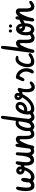

<svg xmlns="http://www.w3.org/2000/svg" viewBox="1728 -2516 798 4295"><g transform="rotate(-90 2127.5 -369.0)"><path d="M315.4 2.4Q259.8 2 223.1 -34.7Q182.1 2 119.6 2.4Q102.1 2.4 86.4 -2Q1 -27.8 1 -189.9Q1 -268.1 18.1 -347.2Q32.2 -408.7 66.4 -409.2Q97.7 -408.7 98.6 -371.1Q98.6 -363.3 94.2 -336.9Q77.1 -225.1 77.1 -175.8Q77.1 -74.7 131.3 -73.7Q171.4 -76.7 194.3 -118.7L193.4 -134.3Q193.4 -159.7 198.7 -194.3Q214.4 -295.4 257.3 -295.4Q293.5 -294.9 293.9 -229Q293.9 -163.6 272.5 -107.9Q281.2 -74.2 318.8 -73.7Q353 -73.7 385.3 -98.6Q433.6 -136.7 464.8 -216.8Q443.4 -220.2 425.3 -229Q370.1 -256.8 370.1 -322.8Q370.1 -355 393.6 -378.9Q419.9 -405.8 455.6 -405.8Q487.3 -405.8 512.7 -388.2Q548.8 -362.3 550.3 -316.9L549.3 -292Q557.6 -295.9 570.3 -303.7Q589.4 -315.4 601.6 -315.4Q608.4 -315.4 615.2 -311.5Q631.8 -302.2 631.8 -283.7Q631.8 -272.5 623.5 -262.2Q601.1 -234.4 536.1 -220.7Q515.6 -150.9 476.6 -95.2Q407.7 2.4 315.4 2.4ZM462.4 -337.9Q457.5 -337.9 452.1 -335.9Q436.5 -330.1 436.5 -314.5Q436.5 -312.5 437 -310.5Q440.4 -285.2 482.9 -282.2Q485.4 -293.5 485.4 -305.7Q484.9 -335 462.4 -337.9Z M790 -264.2Q793.9 -293.9 799.8 -376Q800.3 -379.9 800.8 -383.3Q806.6 -414.1 838.4 -415Q839.8 -415 841.8 -414.6Q868.2 -411.6 868.2 -373.5Q868.2 -363.8 866.2 -344.2Q865.2 -335.4 864.7 -331.1Q856.4 -198.7 856.4 -163.6Q856.4 -150.9 857.9 -138.2Q865.7 -76.2 901.4 -76.2Q906.2 -76.2 911.6 -77.1Q925.8 -80.6 953.1 -100.1Q980 -119.6 996.1 -119.6Q1002.4 -119.6 1008.3 -115.7Q1023.4 -106.4 1023.4 -86.9Q1023.4 -85.4 1022.9 -83Q1019.5 -59.6 982.4 -34.7Q937 -3.9 892.1 -3.9Q831.5 -4.4 805.7 -59.1Q762.7 -6.3 688 -5.9Q670.4 -5.9 654.8 -10.3Q569.3 -36.1 569.3 -198.2Q569.3 -276.4 586.4 -355.5Q587.4 -359.4 588.4 -363.8Q603.5 -417.5 631.3 -417.5Q666 -417 667 -379.4Q667 -371.6 662.6 -344.7Q645.5 -235.4 645.5 -186.5Q645.5 -85 697.3 -84Q764.2 -84.5 790 -264.2Z M942.9 -50.8Q942.9 -50.8 984.4 -364.3Q985.4 -372.6 986.8 -379.9Q995.6 -421.9 1024.9 -421.9Q1030.3 -421.9 1035.6 -420.9Q1058.1 -415.5 1058.1 -378.4Q1058.1 -373 1057.1 -359.9Q1056.6 -351.1 1056.6 -346.2Q1057.6 -348.1 1059.1 -350.1Q1095.2 -414.1 1162.1 -414.1Q1186 -414.1 1206.1 -399.9Q1235.8 -377.9 1235.8 -341.8Q1235.8 -335.9 1235.4 -314Q1234.9 -264.2 1234.9 -234.9Q1234.9 -135.3 1240.7 -117.7Q1242.2 -113.8 1243.7 -109.4Q1257.3 -72.3 1282.2 -72.3Q1286.6 -72.3 1292 -73.2Q1306.6 -76.2 1334 -96.2Q1360.8 -115.2 1377 -115.2Q1383.3 -115.2 1389.2 -111.8Q1404.3 -103 1404.3 -83Q1401.4 -59.1 1363.3 -30.3Q1318.4 0 1272.9 0Q1236.3 0 1210.9 -20Q1158.7 -62 1158.7 -204.1Q1158.7 -214.4 1159.2 -237.3Q1160.2 -261.2 1160.2 -277.3Q1160.2 -329.6 1148.4 -331.1Q1146.5 -331.1 1143.6 -330.1Q1115.7 -319.8 1072.3 -219.2Q1034.2 -130.9 1023.4 -72.3L1022.5 -58.1Q1021 -40.5 1012.7 -25.9Q998.5 -2.4 977.5 -2.4Q971.7 -2.4 965.8 -4.9Q942.9 -15.6 942.9 -50.8Z M1341.8 -155.3Q1341.8 -171.9 1343.8 -190.4Q1354 -273.9 1396.5 -338.9Q1448.2 -418.5 1521 -418.5Q1546.4 -418.5 1570.3 -409.2L1609.9 -690.4Q1617.7 -747.6 1650.9 -748Q1656.2 -748 1661.6 -747.1Q1684.1 -741.7 1684.1 -704.6Q1684.1 -689.5 1663.1 -532.7Q1615.7 -175.8 1615.7 -140.1Q1615.7 -117.7 1625 -98.1Q1638.7 -68.8 1661.6 -68.8Q1666 -68.8 1670.9 -69.8Q1685.5 -72.8 1713.4 -92.3Q1740.7 -111.8 1756.8 -111.8Q1763.7 -111.8 1769.5 -106.9Q1781.2 -97.2 1781.2 -82Q1779.3 -56.6 1743.2 -28.8Q1699.2 2.4 1649.9 2.4Q1588.9 2 1557.6 -59.1Q1550.3 -50.3 1541 -42Q1494.1 1 1445.8 1Q1415 1 1392.6 -14.6Q1341.8 -49.8 1341.8 -155.3ZM1515.6 -122.1Q1522 -131.3 1531.2 -170.4Q1550.8 -254.9 1561 -347.7Q1549.8 -353 1537.6 -354.5Q1528.8 -354.5 1519.5 -352.1Q1474.1 -339.4 1442.9 -268.1Q1415 -204.1 1415 -139.6Q1415 -134.3 1415.5 -128.9Q1418 -74.7 1445.8 -74.7Q1460 -75.2 1481.4 -90.3Q1504.4 -106.9 1515.6 -122.1Z M1712.9 -156.7Q1712.9 -173.3 1715.3 -191.9Q1725.1 -275.4 1767.1 -340.8Q1817.9 -419.9 1888.7 -419.9Q1921.9 -419.9 1948.7 -404.3Q1994.1 -377.9 1994.1 -323.7Q1994.1 -317.9 1993.7 -311.5Q1988.3 -231 1915 -188Q1865.7 -159.2 1812.5 -159.2Q1799.3 -159.2 1786.6 -161.6Q1785.2 -151.9 1785.2 -142.1Q1785.2 -124.5 1790.5 -109.9Q1804.7 -73.7 1848.1 -73.7Q1906.2 -73.7 1966.8 -118.2Q2039.1 -172.4 2096.7 -273.4Q2092.8 -275.4 2088.9 -277.3Q2037.6 -305.7 2037.6 -368.7Q2037.6 -389.6 2048.3 -408.2Q2069.8 -444.8 2116.2 -444.8Q2140.6 -444.8 2161.6 -432.1Q2196.8 -410.6 2196.8 -372.1Q2196.8 -355.5 2190.4 -330.1Q2204.1 -336.4 2228.5 -353.5Q2255.9 -372.1 2268.1 -372.1Q2283.2 -372.1 2295.9 -363.8Q2310.1 -354.5 2310.1 -345.7Q2310.1 -342.8 2306.6 -330.6Q2280.8 -240.2 2280.8 -182.6Q2280.8 -131.3 2292 -100.1Q2306.2 -63 2331.5 -63Q2346.2 -64.5 2380.4 -84.5Q2410.6 -104.5 2425.3 -104.5Q2432.6 -104.5 2439.9 -99.6Q2452.6 -89.8 2452.6 -77.1Q2451.2 -50.3 2414.6 -22Q2370.6 9.8 2321.3 9.8Q2315.4 9.8 2309.1 9.3Q2254.9 2.4 2229.5 -53.2Q2210.9 -85.9 2210.9 -165Q2210.9 -180.2 2211.9 -196.8Q2214.8 -250 2221.2 -275.4Q2197.3 -263.7 2165.5 -261.2Q2123.5 -170.9 2054.2 -102.5Q1951.2 -1 1836.9 -1Q1833.5 -1 1829.1 -1Q1712.9 -5.9 1712.9 -156.7ZM1870.1 -343.8Q1869.1 -343.3 1867.7 -342.3Q1824.2 -311.5 1799.8 -230Q1810.1 -228 1822.8 -228Q1864.3 -228 1895.5 -252.9Q1928.7 -279.8 1928.7 -316.9Q1928.7 -321.8 1927.7 -327.1Q1923.8 -355 1904.3 -356Q1886.2 -353.5 1870.1 -343.8ZM2096.7 -365.2Q2097.2 -340.8 2124.5 -328.6Q2135.3 -353.5 2135.7 -365.2Q2135.7 -368.2 2134.8 -371.6Q2131.3 -384.8 2116.7 -384.8Q2113.8 -384.8 2110.8 -383.8Q2096.7 -379.9 2096.7 -365.2Z M2464.4 -280.8Q2464.8 -281.7 2466.3 -285.2Q2510.7 -385.7 2510.7 -386.7Q2510.7 -387.2 2511.2 -387.7Q2521 -412.6 2548.3 -412.6Q2558.1 -412.1 2568.4 -410.6Q2650.4 -397.9 2701.7 -327.1Q2749 -261.2 2749 -176.8Q2749 -132.3 2731.4 -83.5Q2706.1 -11.7 2662.1 -11.7Q2654.3 -11.7 2646 -17.1Q2630.4 -28.8 2630.4 -47.4Q2630.4 -53.7 2633.3 -60.5Q2633.3 -60.5 2638.7 -70.3Q2673.8 -127.4 2674.3 -184.1Q2674.3 -190.4 2673.8 -197.3Q2668.9 -260.3 2625 -304.7Q2596.2 -334 2573.2 -334.5Q2564.9 -318.8 2537.6 -264.6Q2537.6 -264.6 2537.1 -263.7Q2536.6 -262.7 2536.1 -262.2Q2515.1 -221.7 2491.7 -221.7Q2484.9 -221.7 2477.5 -224.6Q2458 -233.4 2458 -253.9Q2458 -261.7 2462.9 -275.9Q2463.9 -279.3 2464.4 -280.8Z M2772 -157.7Q2772 -174.3 2773.9 -192.9Q2784.2 -276.4 2826.7 -341.3Q2878.9 -420.9 2951.7 -420.9Q2961.4 -420.9 2972.7 -419.4Q3024.4 -412.1 3026.4 -381.8Q3025.9 -358.4 2984.9 -356.9H2968.3Q2959 -356.9 2950.2 -354.5Q2905.3 -341.3 2874 -272.9Q2845.2 -210 2845.2 -146Q2845.2 -113.3 2856.4 -96.7Q2869.6 -78.1 2909.2 -74.7Q2926.3 -74.7 2943.4 -78.6Q2974.6 -85.4 3017.1 -113.3Q3044.9 -131.3 3056.2 -131.3Q3063 -131.3 3069.8 -127Q3085 -117.2 3085 -99.6Q3085 -94.2 3082.5 -87.9Q3069.8 -59.1 3011.2 -31.2Q2947.8 -1.5 2894 -1.5Q2772.9 -2 2772 -157.7Z M3092.3 -52.2 3175.3 -689Q3182.6 -745.6 3215.8 -746.1Q3223.6 -746.1 3230.5 -744.1Q3249 -737.3 3249 -703.1Q3249 -661.1 3208.5 -346.2Q3244.6 -409.7 3311.5 -410.2Q3335.4 -410.2 3356 -395Q3385.3 -373.5 3385.3 -337.9Q3385.3 -332.5 3385.3 -310.5Q3384.8 -260.3 3384.8 -231Q3384.8 -129.9 3390.1 -113.8Q3391.1 -110.4 3392.6 -106.4Q3407.2 -67.9 3431.6 -67.9Q3436.5 -67.9 3441.9 -68.8Q3456.1 -72.3 3483.4 -91.8Q3510.3 -111.3 3526.4 -111.3Q3532.2 -111.3 3538.1 -107.9Q3553.7 -98.6 3553.7 -78.6Q3553.7 -77.1 3553.2 -74.7Q3549.8 -51.3 3512.7 -25.9Q3467.3 4.4 3422.9 4.4Q3405.3 4.4 3389.6 0Q3308.6 -23.9 3308.6 -168Q3308.6 -180.2 3309.6 -206.1Q3311 -236.8 3311 -253.9Q3311 -326.2 3298.3 -327.1Q3295.9 -327.1 3293 -326.2Q3265.1 -315.4 3222.2 -216.8Q3184.6 -128.9 3173.8 -68.8Q3171.9 -59.1 3171.9 -53.7Q3170.4 -36.1 3162.1 -22Q3148.4 1.5 3127.4 1.5Q3121.6 1.5 3115.7 -1Q3092.3 -10.7 3092.3 -46.4Z M3545.9 -535.2Q3545.9 -544.4 3550.8 -553.2Q3561 -571.3 3581.5 -571.3Q3590.3 -571.3 3598.6 -566.9Q3617.2 -556.6 3617.2 -535.2Q3617.2 -526.4 3612.8 -518.1Q3603 -499.5 3581.5 -499.5Q3572.8 -499.5 3564.5 -503.9Q3545.9 -514.2 3545.9 -535.2ZM3656.2 -533.7Q3656.2 -542.5 3660.6 -550.8Q3670.9 -569.3 3691.9 -569.3Q3700.7 -569.3 3709 -564.9Q3728 -555.2 3728 -533.7Q3728 -524.9 3723.6 -516.6Q3713.4 -498 3691.9 -498Q3682.6 -498 3674.8 -502.4Q3656.2 -512.2 3656.2 -533.7ZM3624.5 -410.2Q3641.6 -409.7 3656.7 -406.7Q3731.9 -390.6 3749 -289.6Q3758.3 -294.9 3779.8 -309.6Q3809.1 -329.6 3824.2 -329.6Q3831.5 -329.6 3838.4 -325.2Q3853.5 -315.4 3853.5 -298.8Q3853 -282.2 3832 -262.2Q3802.2 -234.9 3754.9 -215.8Q3754.4 -139.6 3731.9 -86.9Q3695.3 -1 3611.8 -1Q3582 -1 3552.2 -20Q3483.4 -65.4 3483.4 -183.6Q3483.4 -254.9 3507.3 -313.5Q3544.9 -405.8 3624.5 -410.2ZM3685.5 -203.1Q3666.5 -203.6 3649.4 -207Q3585 -220.7 3566.4 -275.4Q3553.7 -234.4 3553.7 -186Q3553.7 -162.6 3558.1 -140.6Q3571.8 -73.7 3617.7 -73.7Q3632.8 -73.7 3645 -83Q3680.7 -110.4 3685.5 -203.1ZM3678.2 -269.5Q3678.2 -269.5 3685.1 -269.5Q3677.7 -336.4 3649.9 -336.9Q3647.5 -336.9 3645 -336.4Q3634.3 -332.5 3634.3 -320.3Q3634.3 -309.6 3637.7 -299.3Q3648.4 -269.5 3678.2 -269.5Z M3793.9 -50.8Q3793.9 -50.8 3835.4 -364.3Q3836.4 -372.6 3837.9 -379.9Q3846.7 -421.9 3876 -421.9Q3881.3 -421.9 3886.7 -420.9Q3909.2 -415.5 3909.2 -378.4Q3909.2 -373 3908.2 -359.9Q3907.7 -351.1 3907.7 -346.2Q3908.7 -348.1 3910.2 -350.1Q3946.3 -414.1 4013.2 -414.1Q4037.1 -414.1 4057.1 -399.9Q4086.9 -377.9 4086.9 -341.8Q4086.9 -335.9 4086.4 -314Q4085.9 -264.2 4085.9 -234.9Q4085.9 -135.3 4091.8 -117.7Q4093.3 -113.8 4094.7 -109.4Q4108.4 -72.3 4133.3 -72.3Q4137.7 -72.3 4143.1 -73.2Q4157.7 -76.2 4185.1 -96.2Q4211.9 -115.2 4228 -115.2Q4234.4 -115.2 4240.2 -111.8Q4255.4 -103 4255.4 -83Q4252.4 -59.1 4214.4 -30.3Q4169.4 0 4124 0Q4087.4 0 4062 -20Q4009.8 -62 4009.8 -204.1Q4009.8 -214.4 4010.3 -237.3Q4011.2 -261.2 4011.2 -277.3Q4011.2 -329.6 3999.5 -331.1Q3997.6 -331.1 3994.6 -330.1Q3966.8 -319.8 3923.3 -219.2Q3885.3 -130.9 3874.5 -72.3L3873.5 -58.1Q3872.1 -40.5 3863.8 -25.9Q3849.6 -2.4 3828.6 -2.4Q3822.8 -2.4 3816.9 -4.9Q3793.9 -15.6 3793.9 -50.8Z"/></g></svg>

Font: Vibur
Style: Medium
Weight: 400
Version: Version 1.004